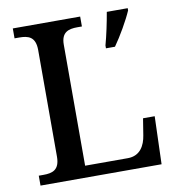

<svg xmlns="http://www.w3.org/2000/svg" viewBox="-80 -787 793 859"><g transform="rotate(-10 316.0 -357.0)"><path d="M35 0H585L592 -217H539L527 -142C520 -96 497 -53 441 -53H247V-603C247 -660 281 -669 320 -669H341V-714H35V-669H56C97 -669 130 -660 130 -599V-115C130 -54 97 -45 56 -45H35ZM430 -567V-554H471C501 -596 539 -662 557 -704V-714H462C454 -667 442 -610 430 -567Z"/></g></svg>

Font: Noto Serif Vithkuqi Medium
Style: Regular
Weight: 500
Version: Version 1.005